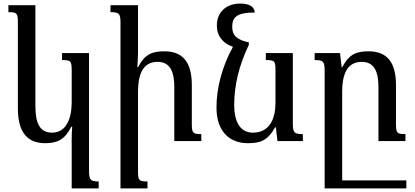

<svg xmlns="http://www.w3.org/2000/svg" viewBox="-20 -789 2320 1074"><path d="M381 265H532V226C488 226 478 219 478 167V-492H327V-453C377 -453 381 -447 381 -394V-216C381 -127 351 -47 271 -47C199 -47 178 -106 178 -196V-760H27V-721C76 -721 80 -715 80 -660V-182C80 -48 134 12 233 12C305 12 344 -12 379 -80H384C382 -57 381 -35 381 -11Z M1106 -39C1057 -39 1053 -45 1053 -100V-313C1053 -443 1001 -502 900 -502C836 -502 791 -489 753 -414H748C750 -441 752 -466 752 -493V-760H598V-721C645 -721 654 -714 654 -662V265H805V226C756 226 752 220 752 167V-276C752 -361 773 -443 861 -443C932 -443 955 -388 955 -301V0H1106Z M1519 -77H1523L1532 0H1674V-39C1627 -39 1618 -46 1618 -98V-492H1467V-453C1517 -453 1521 -447 1521 -394V-216C1521 -131 1493 -47 1394 -47C1323 -47 1290 -109 1290 -201C1290 -311 1317 -424 1372 -538V-552C1304 -566 1279 -592 1279 -638C1279 -690 1300 -719 1405 -719C1403 -751 1377 -769 1323 -769C1241 -769 1193 -716 1193 -648C1193 -586 1227 -547 1283 -527C1220 -412 1191 -294 1191 -187C1191 -52 1266 12 1366 12C1436 12 1477 -2 1519 -77Z M2253 220H1894V-276C1894 -361 1915 -443 2003 -443C2074 -443 2097 -388 2097 -301V0H2248V-39C2199 -39 2195 -45 2195 -100V-313C2195 -443 2143 -502 2042 -502C1978 -502 1934 -489 1895 -414H1891L1882 -492H1740V-453C1787 -453 1796 -446 1796 -394V265H2253Z"/></svg>

Font: Noto Serif Armenian
Style: Regular
Weight: 400
Designer: Monotype Design Team
Foundry: Monotype Imaging Inc.
Version: Version 1.901